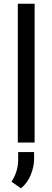

<svg xmlns="http://www.w3.org/2000/svg" viewBox="-20 -770 283 1037"><path d="M167 -750V0H76.2V-750ZM164.1 51.3V89.8Q164.1 128.4 146.7 172.9Q129.4 217.3 93.3 247.1L42 211.4Q60.1 183.6 69.1 154.3Q78.1 125 78.1 90.8V51.3Z"/></svg>

Font: RobotoDEMO
Style: Regular
Weight: 400
Designer: Christian Robertson
Foundry: Google
Version: Version 2.136